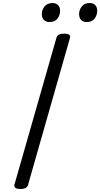

<svg xmlns="http://www.w3.org/2000/svg" viewBox="-20 -1238 664 1272"><path d="M115 14Q93 14 82.5 7Q72 0 76 -16L354 -988Q358 -1002 370.5 -1008.5Q383 -1015 405 -1015Q428 -1015 438 -1008Q448 -1001 443 -985L166 -14Q162 0 150 7Q138 14 115 14ZM307 -1092Q286 -1092 271.5 -1105.5Q257 -1119 257 -1145Q257 -1172 275 -1195Q293 -1218 329 -1218Q349 -1218 363.5 -1205Q378 -1192 378 -1166Q378 -1138 361 -1115Q344 -1092 307 -1092ZM553 -1092Q532 -1092 518 -1105.5Q504 -1119 504 -1145Q504 -1172 521.5 -1195Q539 -1218 575 -1218Q596 -1218 610 -1205Q624 -1192 624 -1166Q624 -1138 607 -1115Q590 -1092 553 -1092Z"/></svg>

Font: Playwrite AU NSW
Style: Regular
Weight: 400
Designer: Veronika Burian, José Scaglione
Foundry: TypeTogether
Version: Version 1.002